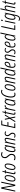

<svg xmlns="http://www.w3.org/2000/svg" viewBox="4364 -5164 1040 9807"><g transform="rotate(-90 4883.5 -260.0)"><path d="M1 0 153 -714H217L324 -102H326Q334 -146 342.5 -188Q351 -230 356 -256L453 -714H506L354 0H292L184 -621H182Q176 -582 166.5 -537Q157 -492 150 -457L53 0Z M629 10Q575 10 544.5 -28Q514 -66 514 -145Q514 -183 521 -234.5Q528 -286 543.5 -339.5Q559 -393 584.5 -438.5Q610 -484 646 -512.5Q682 -541 731 -541Q784 -541 814 -502Q844 -463 844 -385Q843 -337 835 -283Q827 -229 810.5 -177Q794 -125 768 -83Q742 -41 707.5 -15.5Q673 10 629 10ZM634 -37Q665 -37 690 -60.5Q715 -84 734 -123Q753 -162 765.5 -208.5Q778 -255 784.5 -301.5Q791 -348 791 -386Q791 -495 725 -495Q692 -495 666 -469.5Q640 -444 621 -403Q602 -362 590 -314Q578 -266 572 -221Q566 -176 566 -144Q566 -37 634 -37Z M958 10Q923 10 906.5 -10Q890 -30 890 -67Q890 -82 892.5 -102Q895 -122 900 -145L973 -486H926L933 -519L984 -531L1022 -657H1061L1034 -531H1104L1095 -486H1025L951 -141Q947 -120 944 -103Q941 -86 941 -75Q941 -37 974 -37Q995 -37 1014 -45V-1Q988 10 958 10Z M1222 10Q1168 10 1137.5 -28Q1107 -66 1107 -145Q1107 -183 1114 -234.5Q1121 -286 1136.5 -339.5Q1152 -393 1177.5 -438.5Q1203 -484 1239 -512.5Q1275 -541 1324 -541Q1377 -541 1407 -502Q1437 -463 1437 -385Q1436 -337 1428 -283Q1420 -229 1403.5 -177Q1387 -125 1361 -83Q1335 -41 1300.5 -15.5Q1266 10 1222 10ZM1227 -37Q1258 -37 1283 -60.5Q1308 -84 1327 -123Q1346 -162 1358.5 -208.5Q1371 -255 1377.5 -301.5Q1384 -348 1384 -386Q1384 -495 1318 -495Q1285 -495 1259 -469.5Q1233 -444 1214 -403Q1195 -362 1183 -314Q1171 -266 1165 -221Q1159 -176 1159 -144Q1159 -37 1227 -37Z M1734 10Q1693 10 1660 1.5Q1627 -7 1606 -20L1612 -76Q1636 -61 1667.5 -51Q1699 -41 1736 -41Q1799 -41 1837 -79.5Q1875 -118 1875 -190Q1875 -218 1867 -241.5Q1859 -265 1842 -289.5Q1825 -314 1795 -347Q1756 -389 1732.5 -429Q1709 -469 1709 -530Q1709 -623 1761.5 -673.5Q1814 -724 1898 -724Q1934 -724 1968 -713.5Q2002 -703 2022 -690L1996 -642Q1976 -655 1950.5 -664.5Q1925 -674 1894 -674Q1837 -674 1800.5 -638Q1764 -602 1764 -536Q1764 -503 1773.5 -478Q1783 -453 1802 -428Q1821 -403 1850 -372Q1888 -331 1909 -289.5Q1930 -248 1930 -194Q1930 -101 1878.5 -45.5Q1827 10 1734 10Z M2119 10Q2070 10 2044 -28.5Q2018 -67 2018 -139Q2018 -184 2026.5 -238.5Q2035 -293 2051.5 -346Q2068 -399 2093.5 -443.5Q2119 -488 2153.5 -514.5Q2188 -541 2231 -541Q2269 -541 2290.5 -518Q2312 -495 2319 -456H2322L2343 -531H2386L2274 0H2232L2243 -83H2241Q2216 -40 2187 -15Q2158 10 2119 10ZM2133 -37Q2170 -37 2196 -65Q2222 -93 2240.5 -138Q2259 -183 2271 -232Q2283 -280 2290.5 -324.5Q2298 -369 2298 -407Q2298 -447 2281.5 -470.5Q2265 -494 2235 -494Q2204 -494 2178 -470.5Q2152 -447 2132.5 -408Q2113 -369 2099 -322.5Q2085 -276 2078.5 -229Q2072 -182 2072 -143Q2072 -87 2088 -62Q2104 -37 2133 -37Z M2395 0 2507 -531H2549L2537 -456H2540Q2559 -497 2590 -519Q2621 -541 2658 -541Q2697 -541 2722 -519Q2747 -497 2747 -450Q2747 -428 2741.5 -396.5Q2736 -365 2730 -337L2659 0H2607L2678 -336Q2684 -363 2689 -390.5Q2694 -418 2694 -441Q2694 -493 2643 -493Q2592 -493 2560.5 -441Q2529 -389 2508 -288L2447 0Z M2864 10Q2830 10 2803.5 2.5Q2777 -5 2763 -14V-69Q2779 -56 2805.5 -46.5Q2832 -37 2860 -37Q2908 -37 2932 -64Q2956 -91 2956 -141Q2956 -174 2942.5 -198Q2929 -222 2897 -260Q2868 -291 2850 -323Q2832 -355 2832 -400Q2832 -459 2869.5 -500Q2907 -541 2973 -541Q3009 -541 3036 -531.5Q3063 -522 3082 -510L3057 -467Q3041 -479 3020 -487.5Q2999 -496 2973 -496Q2932 -496 2908.5 -471.5Q2885 -447 2885 -407Q2885 -375 2896.5 -350.5Q2908 -326 2937 -295Q2961 -267 2977.5 -245.5Q2994 -224 3002 -200.5Q3010 -177 3010 -145Q3010 -72 2971.5 -31Q2933 10 2864 10Z M3241 0 3393 -714H3635L3625 -666H3436L3379 -399H3556L3545 -350H3368L3304 -49H3493L3483 0Z M3548 0 3719 -277 3670 -531H3723L3760 -320L3885 -531H3942L3780 -270L3834 0H3781L3740 -226L3604 0Z M3994 10Q3959 10 3942.5 -10Q3926 -30 3926 -67Q3926 -82 3928.5 -102Q3931 -122 3936 -145L4009 -486H3962L3969 -519L4020 -531L4058 -657H4097L4070 -531H4140L4131 -486H4061L3987 -141Q3983 -120 3980 -103Q3977 -86 3977 -75Q3977 -37 4010 -37Q4031 -37 4050 -45V-1Q4024 10 3994 10Z M4119 0 4231 -531H4272L4258 -443H4260Q4281 -490 4310.5 -515.5Q4340 -541 4379 -541Q4390 -541 4399 -539.5Q4408 -538 4416 -535L4401 -482Q4388 -488 4369 -488Q4339 -488 4316 -469Q4293 -450 4276.5 -419Q4260 -388 4248.5 -352Q4237 -316 4230 -281L4171 0Z M4494 10Q4445 10 4419 -28.5Q4393 -67 4393 -139Q4393 -184 4401.5 -238.5Q4410 -293 4426.5 -346Q4443 -399 4468.5 -443.5Q4494 -488 4528.5 -514.5Q4563 -541 4606 -541Q4644 -541 4665.5 -518Q4687 -495 4694 -456H4697L4718 -531H4761L4649 0H4607L4618 -83H4616Q4591 -40 4562 -15Q4533 10 4494 10ZM4508 -37Q4545 -37 4571 -65Q4597 -93 4615.5 -138Q4634 -183 4646 -232Q4658 -280 4665.5 -324.5Q4673 -369 4673 -407Q4673 -447 4656.5 -470.5Q4640 -494 4610 -494Q4579 -494 4553 -470.5Q4527 -447 4507.5 -408Q4488 -369 4474 -322.5Q4460 -276 4453.5 -229Q4447 -182 4447 -143Q4447 -87 4463 -62Q4479 -37 4508 -37Z M4957 10Q4881 10 4842.5 -46.5Q4804 -103 4804 -222Q4803 -278 4815 -345Q4827 -412 4850.5 -479Q4874 -546 4910 -601.5Q4946 -657 4995 -691Q5044 -725 5106 -725Q5167 -725 5205 -695L5176 -651Q5149 -676 5105 -676Q5055 -676 5015 -644.5Q4975 -613 4946 -562Q4917 -511 4897.5 -450.5Q4878 -390 4868.5 -331Q4859 -272 4859 -226Q4859 -127 4885 -83Q4911 -39 4967 -39Q4986 -39 5006.5 -44Q5027 -49 5051 -59V-9Q5003 10 4957 10Z M5271 10Q5217 10 5186.5 -28Q5156 -66 5156 -145Q5156 -183 5163 -234.5Q5170 -286 5185.5 -339.5Q5201 -393 5226.5 -438.5Q5252 -484 5288 -512.5Q5324 -541 5373 -541Q5426 -541 5456 -502Q5486 -463 5486 -385Q5485 -337 5477 -283Q5469 -229 5452.5 -177Q5436 -125 5410 -83Q5384 -41 5349.5 -15.5Q5315 10 5271 10ZM5276 -37Q5307 -37 5332 -60.5Q5357 -84 5376 -123Q5395 -162 5407.5 -208.5Q5420 -255 5426.5 -301.5Q5433 -348 5433 -386Q5433 -495 5367 -495Q5334 -495 5308 -469.5Q5282 -444 5263 -403Q5244 -362 5232 -314Q5220 -266 5214 -221Q5208 -176 5208 -144Q5208 -37 5276 -37Z M5515 0 5627 -531H5669L5657 -456H5660Q5679 -497 5710 -519Q5741 -541 5778 -541Q5817 -541 5842 -519Q5867 -497 5867 -450Q5867 -428 5861.5 -396.5Q5856 -365 5850 -337L5779 0H5727L5798 -336Q5804 -363 5809 -390.5Q5814 -418 5814 -441Q5814 -493 5763 -493Q5712 -493 5680.5 -441Q5649 -389 5628 -288L5567 0Z M6023 10Q5975 10 5949 -28.5Q5923 -67 5923 -139Q5923 -184 5931 -238Q5939 -292 5956 -345.5Q5973 -399 5998.5 -443Q6024 -487 6057.5 -514Q6091 -541 6134 -541Q6171 -541 6193.5 -519Q6216 -497 6223 -462H6226Q6231 -487 6235.5 -513.5Q6240 -540 6246 -564L6287 -760H6339L6178 0H6137L6148 -84H6146Q6120 -40 6091 -15Q6062 10 6023 10ZM6038 -36Q6073 -36 6100.5 -66Q6128 -96 6147.5 -143Q6167 -190 6179 -242Q6191 -294 6197 -338.5Q6203 -383 6203 -408Q6203 -448 6186.5 -471Q6170 -494 6140 -494Q6108 -494 6082 -470Q6056 -446 6036.5 -406.5Q6017 -367 6003.5 -320Q5990 -273 5983 -226.5Q5976 -180 5976 -142Q5976 -86 5992.5 -61Q6009 -36 6038 -36Z M6449 10Q6389 10 6356 -30Q6323 -70 6323 -148Q6323 -228 6339.5 -299.5Q6356 -371 6386 -425Q6416 -479 6455.5 -510Q6495 -541 6541 -541Q6583 -541 6608.5 -516.5Q6634 -492 6634 -441Q6634 -388 6607 -343.5Q6580 -299 6526 -272.5Q6472 -246 6390 -246H6383Q6375 -203 6375 -155Q6375 -92 6396 -63.5Q6417 -35 6461 -35Q6486 -35 6508 -42.5Q6530 -50 6554 -64V-17Q6533 -4 6507 3Q6481 10 6449 10ZM6395 -289Q6463 -289 6504.5 -310Q6546 -331 6565 -365Q6584 -399 6584 -439Q6584 -466 6572 -481Q6560 -496 6535 -496Q6504 -496 6476 -468.5Q6448 -441 6425.5 -394.5Q6403 -348 6391 -289Z M6654 0 6766 -531H6808L6796 -456H6799Q6818 -497 6849 -519Q6880 -541 6917 -541Q6956 -541 6981 -519Q7006 -497 7006 -450Q7006 -428 7000.5 -396.5Q6995 -365 6989 -337L6918 0H6866L6937 -336Q6943 -363 6948 -390.5Q6953 -418 6953 -441Q6953 -493 6902 -493Q6851 -493 6819.5 -441Q6788 -389 6767 -288L6706 0Z M7123 10Q7089 10 7062.5 2.5Q7036 -5 7022 -14V-69Q7038 -56 7064.5 -46.5Q7091 -37 7119 -37Q7167 -37 7191 -64Q7215 -91 7215 -141Q7215 -174 7201.5 -198Q7188 -222 7156 -260Q7127 -291 7109 -323Q7091 -355 7091 -400Q7091 -459 7128.5 -500Q7166 -541 7232 -541Q7268 -541 7295 -531.5Q7322 -522 7341 -510L7316 -467Q7300 -479 7279 -487.5Q7258 -496 7232 -496Q7191 -496 7167.5 -471.5Q7144 -447 7144 -407Q7144 -375 7155.5 -350.5Q7167 -326 7196 -295Q7220 -267 7236.5 -245.5Q7253 -224 7261 -200.5Q7269 -177 7269 -145Q7269 -72 7230.5 -31Q7192 10 7123 10Z M7482 10Q7422 10 7389 -30Q7356 -70 7356 -148Q7356 -228 7372.5 -299.5Q7389 -371 7419 -425Q7449 -479 7488.5 -510Q7528 -541 7574 -541Q7616 -541 7641.5 -516.5Q7667 -492 7667 -441Q7667 -388 7640 -343.5Q7613 -299 7559 -272.5Q7505 -246 7423 -246H7416Q7408 -203 7408 -155Q7408 -92 7429 -63.5Q7450 -35 7494 -35Q7519 -35 7541 -42.5Q7563 -50 7587 -64V-17Q7566 -4 7540 3Q7514 10 7482 10ZM7428 -289Q7496 -289 7537.5 -310Q7579 -331 7598 -365Q7617 -399 7617 -439Q7617 -466 7605 -481Q7593 -496 7568 -496Q7537 -496 7509 -468.5Q7481 -441 7458.5 -394.5Q7436 -348 7424 -289Z M7811 10Q7763 10 7737 -28.5Q7711 -67 7711 -139Q7711 -184 7719 -238Q7727 -292 7744 -345.5Q7761 -399 7786.5 -443Q7812 -487 7845.5 -514Q7879 -541 7922 -541Q7959 -541 7981.5 -519Q8004 -497 8011 -462H8014Q8019 -487 8023.5 -513.5Q8028 -540 8034 -564L8075 -760H8127L7966 0H7925L7936 -84H7934Q7908 -40 7879 -15Q7850 10 7811 10ZM7826 -36Q7861 -36 7888.5 -66Q7916 -96 7935.5 -143Q7955 -190 7967 -242Q7979 -294 7985 -338.5Q7991 -383 7991 -408Q7991 -448 7974.5 -471Q7958 -494 7928 -494Q7896 -494 7870 -470Q7844 -446 7824.5 -406.5Q7805 -367 7791.5 -320Q7778 -273 7771 -226.5Q7764 -180 7764 -142Q7764 -86 7780.5 -61Q7797 -36 7826 -36Z M8255 0 8407 -714H8460L8318 -49H8500L8490 0Z M8740 -635Q8712 -635 8712 -666Q8712 -686 8722.5 -705.5Q8733 -725 8755 -725Q8783 -725 8783 -694Q8783 -672 8771.5 -653.5Q8760 -635 8740 -635ZM8577 0 8690 -531H8741L8628 0Z M8831 240Q8800 240 8772 231Q8744 222 8728 212V160Q8744 172 8773 183Q8802 194 8832 194Q8892 194 8923 155.5Q8954 117 8971 39L8982 -12Q8984 -22 8988.5 -41Q8993 -60 8999 -80H8997Q8971 -37 8942 -13.5Q8913 10 8874 10Q8826 10 8800.5 -27.5Q8775 -65 8775 -137Q8775 -183 8783 -237.5Q8791 -292 8808 -345.5Q8825 -399 8851 -443Q8877 -487 8911 -514Q8945 -541 8989 -541Q9028 -541 9048.5 -517.5Q9069 -494 9077 -456H9080L9099 -531H9143L9022 41Q9000 141 8956 190.5Q8912 240 8831 240ZM8890 -37Q8924 -36 8951 -66Q8978 -96 8997.5 -142.5Q9017 -189 9029.5 -241Q9042 -293 9048.5 -338.5Q9055 -384 9055 -410Q9055 -449 9038 -471.5Q9021 -494 8992 -494Q8960 -494 8934 -470Q8908 -446 8888.5 -406.5Q8869 -367 8855.5 -320Q8842 -273 8835 -226.5Q8828 -180 8828 -142Q8828 -87 8844 -62Q8860 -37 8890 -37Z M9152 0 9313 -760H9364L9317 -542Q9307 -500 9296 -458H9298Q9317 -498 9347.5 -519.5Q9378 -541 9416 -541Q9456 -541 9480 -518Q9504 -495 9504 -450Q9504 -427 9498 -394.5Q9492 -362 9486 -334L9415 0H9364L9434 -333Q9440 -361 9445.5 -389Q9451 -417 9451 -441Q9451 -493 9399 -493Q9350 -493 9318 -443.5Q9286 -394 9265 -292L9203 0Z M9621 10Q9586 10 9569.5 -10Q9553 -30 9553 -67Q9553 -82 9555.5 -102Q9558 -122 9563 -145L9636 -486H9589L9596 -519L9647 -531L9685 -657H9724L9697 -531H9767L9758 -486H9688L9614 -141Q9610 -120 9607 -103Q9604 -86 9604 -75Q9604 -37 9637 -37Q9658 -37 9677 -45V-1Q9651 10 9621 10Z"/></g></svg>

Font: Noto Sans ExtraCondensed Light
Style: Italic
Weight: 300
Width: 2
Italic angle: -12°
Designer: Monotype Design Team
Foundry: Monotype Imaging Inc.
Version: Version 2.013; ttfautohint (v1.8.4.7-5d5b)